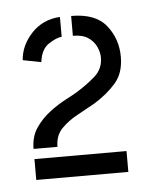

<svg xmlns="http://www.w3.org/2000/svg" viewBox="-35 -733 298 376"><g transform="rotate(-5 114.0 -545.0)"><path d="M22 -449Q22 -473 33.5 -490Q45 -507 61.5 -519.5Q78 -532 93.5 -540Q109 -548 117 -553Q138 -566 153.5 -580Q169 -594 169 -616Q169 -626 164 -637Q159 -648 148 -655.5Q137 -663 118 -663V-702Q166 -702 187 -675.5Q208 -649 208 -614Q208 -582 191 -562.5Q174 -543 148 -527Q132 -518 113.5 -508Q95 -498 82 -484.5Q69 -471 69 -449ZM22 -388V-429H203V-388ZM52 -617 16 -624Q18 -653 40 -676.5Q62 -700 96 -702V-663Q85 -662 70 -652Q55 -642 52 -617Z"/></g></svg>

Font: Stick No Bills ExtraLight
Style: Regular
Weight: 400
Version: Version 2.000